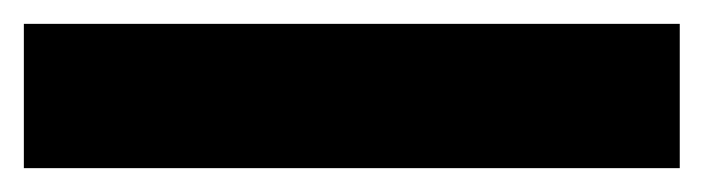

<svg xmlns="http://www.w3.org/2000/svg" viewBox="-20 25 590 161"><path d="M0 166V45H550V166Z"/></svg>

Font: Jost* Black
Style: Regular
Weight: 900
Version: Version 3.7